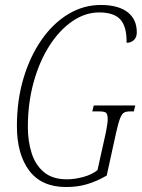

<svg xmlns="http://www.w3.org/2000/svg" viewBox="-20 -742 570 772"><path d="M246 10Q147 10 97.5 -56Q48 -122 48 -235Q48 -339 74.5 -427.5Q101 -516 147.5 -582.5Q194 -649 255 -685.5Q316 -722 385 -722Q455 -722 492.5 -693.5Q530 -665 530 -612Q530 -592 518.5 -581Q507 -570 489 -570Q490 -634 464.5 -663Q439 -692 379 -692Q322 -692 270 -656Q218 -620 178 -557Q138 -494 115 -410.5Q92 -327 92 -231Q92 -175 107 -127Q122 -79 156.5 -50Q191 -21 249 -21Q280 -21 315 -30.5Q350 -40 372 -58L406 -211Q413 -247 413 -261Q413 -283 406.5 -288.5Q400 -294 379 -294H351L357 -318H524L518 -294H502Q487 -294 478.5 -289Q470 -284 463 -266.5Q456 -249 447 -209L409 -36Q369 -13 330.5 -1.5Q292 10 246 10Z"/></svg>

Font: Noto Serif ExtraCondensed ExtraLight
Style: Italic
Weight: 200
Width: 2
Italic angle: -12°
Designer: Monotype Design Team
Foundry: Monotype Imaging Inc.
Version: Version 2.014; ttfautohint (v1.8.4.7-5d5b)